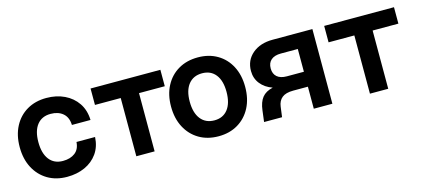

<svg xmlns="http://www.w3.org/2000/svg" viewBox="-48 -872 2734 1242"><g transform="rotate(-15 1319.0 -251.0)"><path d="M36 -252Q36 -331 67 -390.2Q98 -449.5 153.8 -482.2Q209.5 -515 284 -515Q351 -515 404.5 -489.5Q458 -464 490 -416.8Q522 -369.5 524 -303.5H399.5Q397.5 -355.5 366.2 -382Q335 -408.5 284 -408.5Q225.5 -408.5 193.2 -367.8Q161 -327 161 -252Q161 -176.5 193.2 -135Q225.5 -93.5 284 -93.5Q334 -93.5 365.2 -117.5Q396.5 -141.5 399.5 -189.5H524Q520.5 -125.5 488.5 -80.2Q456.5 -35 403.5 -11Q350.5 13 284 13Q210 13 154.2 -20.2Q98.5 -53.5 67.2 -113Q36 -172.5 36 -252Z M1044.5 -500V-390H872V0H749.5V-390H577V-500Z M1049.5 -252Q1049.5 -331 1080.8 -390.2Q1112 -449.5 1168 -482.2Q1224 -515 1298.5 -515Q1372.5 -515 1428.2 -482.2Q1484 -449.5 1515 -390.2Q1546 -331 1546 -252Q1546 -172.5 1515 -113Q1484 -53.5 1428.2 -20.2Q1372.5 13 1298.5 13Q1224 13 1168 -20.2Q1112 -53.5 1080.8 -113Q1049.5 -172.5 1049.5 -252ZM1421 -252Q1421 -326.5 1388.8 -367.5Q1356.5 -408.5 1298.5 -408.5Q1240 -408.5 1207.2 -367.5Q1174.5 -326.5 1174.5 -252Q1174.5 -176.5 1207.2 -135Q1240 -93.5 1298.5 -93.5Q1356.5 -93.5 1388.8 -135Q1421 -176.5 1421 -252Z M1840 -147.5Q1789.5 -147.5 1764.5 -127.2Q1739.5 -107 1734.5 -68.5L1725.5 0H1605L1614.5 -75.5Q1621 -130 1644.8 -159.8Q1668.5 -189.5 1716.5 -200.5Q1666.5 -218 1637.5 -254.5Q1608.5 -291 1608.5 -340.5Q1608.5 -412 1660.5 -456Q1712.5 -500 1796.5 -500H2062.5V0H1938V-147.5ZM1824.5 -400Q1782 -400 1759 -380.2Q1736 -360.5 1736 -323.5Q1736 -287 1758.8 -267.2Q1781.5 -247.5 1823.5 -247.5H1938V-400Z M2609 -500V-390H2436.5V0H2314V-390H2141.5V-500Z"/></g></svg>

Font: Overused Grotesk SemiBold
Style: Regular
Weight: 610
Version: Version 0.004